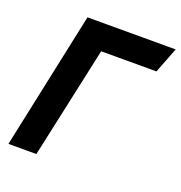

<svg xmlns="http://www.w3.org/2000/svg" viewBox="-123 -783 840 889"><g transform="rotate(20 296.5 -338.0)"><path d="M152.3 0H14.6L158.2 -675.8H592.8L543.9 -549.8H271.5Z"/></g></svg>

Font: Cadman
Style: Bold Italic
Weight: 700
Italic angle: -12°
Designer: Paul James MIller
Foundry: High-Logic / Made with FontCreator
Version: Version 2.114;March 28, 2021;FontCreator 13.0.0.2683 64-bit